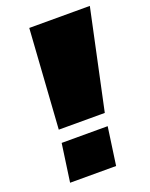

<svg xmlns="http://www.w3.org/2000/svg" viewBox="-133 -772 660 843"><g transform="rotate(-20 196.5 -350.0)"><path d="M393 -700 294 -236H79L110 -700ZM286 -177 261 0H46L71 -177Z"/></g></svg>

Font: Pathway Extreme 28pt Black
Style: Italic
Weight: 900
Italic angle: -8°
Designer: Eduardo Rodriguez Tunni
Foundry: Eduardo Rodriguez Tunni
Version: Version 1.001;gftools[0.9.26]